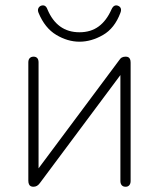

<svg xmlns="http://www.w3.org/2000/svg" viewBox="-20 -706 606 732"><path d="M107 6Q102 6 97.5 4Q93 2 90.5 -3.5Q88 -9 88 -17V-468Q88 -479 93.5 -484.5Q99 -490 108 -490Q117 -490 122 -484.5Q127 -479 127 -468V-32H103L434 -476Q439 -484 445 -487Q451 -490 459 -490Q465 -490 469 -488Q473 -486 475.5 -481Q478 -476 478 -467V-16Q478 -6 473 0Q468 6 459 6Q449 6 444 0Q439 -6 439 -16V-452H463L132 -8Q127 -1 121 2.5Q115 6 107 6ZM283 -547Q238 -547 194.5 -573Q151 -599 127 -657Q123 -667 126 -674Q129 -681 136 -684Q144 -687 150.5 -684Q157 -681 161 -670Q179 -627 209.5 -605Q240 -583 283 -583Q326 -583 356 -605Q386 -627 405 -670Q410 -681 416.5 -684Q423 -687 430 -684Q438 -681 440.5 -674Q443 -667 439 -657Q417 -598 372.5 -572.5Q328 -547 283 -547Z"/></svg>

Font: Nunito ExtraLight
Style: Regular
Weight: 200
Designer: Vernon Adams
Foundry: Vernon Adams
Version: Version 3.602;April 4, 2023;FontCreator 14.0.0.2856 64-bit